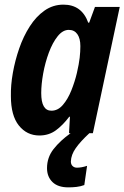

<svg xmlns="http://www.w3.org/2000/svg" viewBox="-20 -575 537 829"><path d="M150 10Q96 10 61.5 -33Q27 -76 27 -160Q26 -207 35.5 -260.5Q45 -314 63 -366Q81 -418 108.5 -461Q136 -504 172.5 -529.5Q209 -555 254 -555Q333 -555 361 -477H365L390 -545H497L381 0H278L282 -71H279Q252 -35 221.5 -12.5Q191 10 150 10ZM202 -97Q230 -97 251.5 -122Q273 -147 288 -184.5Q303 -222 312 -260Q321 -299 324 -325.5Q327 -352 327 -376Q327 -409 314 -427.5Q301 -446 277 -446Q251 -446 229 -418.5Q207 -391 191 -348Q175 -305 166.5 -258Q158 -211 158 -173Q158 -97 202 -97ZM275 234Q230 234 206.5 211Q183 188 183 151Q183 105 211 69Q239 33 285 0H366Q328 35 307.5 64Q287 93 286 122Q286 135 293.5 142Q301 149 312 149Q322 149 333 147Q344 145 356 141L344 224Q328 230 310.5 232Q293 234 275 234Z"/></svg>

Font: Noto Sans Condensed
Style: Bold Italic
Weight: 700
Width: 3
Italic angle: -12°
Designer: Monotype Design Team
Foundry: Monotype Imaging Inc.
Version: Version 2.013; ttfautohint (v1.8.4.7-5d5b)